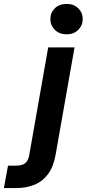

<svg xmlns="http://www.w3.org/2000/svg" viewBox="-133 -744 444 984"><path d="M-113 220 -92 105H-52Q-19 105 -3.5 92Q12 79 17 50L114 -501H249L152 49Q141 111 113 148.5Q85 186 43 203Q1 220 -52 220ZM209 -568Q171 -568 148 -591Q125 -614 125 -646Q125 -679 148 -701.5Q171 -724 209 -724Q245 -724 268 -701.5Q291 -679 291 -646Q291 -614 268 -591Q245 -568 209 -568Z"/></svg>

Font: DM Sans 17pt
Style: Bold Italic
Weight: 700
Italic angle: -10°
Version: Version 4.004;gftools[0.9.30]